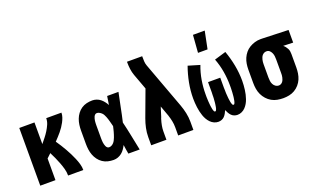

<svg xmlns="http://www.w3.org/2000/svg" viewBox="-81 -1188 2662 1626"><g transform="rotate(-20 1250.0 -375.0)"><path d="M60 0V-520H197V-325Q215 -347 232.5 -369Q250 -391 265 -415Q280 -439 291.5 -465.5Q303 -492 303 -520H440Q440 -499 433 -478.5Q426 -458 416 -439Q406 -420 394 -402.5Q382 -385 368.5 -368.5Q355 -352 340.5 -336.5Q326 -321 311 -305Q327 -282 342 -258Q357 -234 371 -209.5Q385 -185 397.5 -160Q410 -135 421 -109Q432 -83 440 -55.5Q448 -28 448 0H311Q311 -31 303 -60.5Q295 -90 284 -118.5Q273 -147 260.5 -175Q248 -203 234 -230Q225 -221 215.5 -212.5Q206 -204 197 -195V0Z M720 8Q694 8 668.5 2Q643 -4 621.5 -18.5Q600 -33 584.5 -54Q569 -75 560 -99Q551 -123 547.5 -148.5Q544 -174 544 -200V-320Q544 -346 547.5 -371.5Q551 -397 560 -421Q569 -445 584.5 -466Q600 -487 621.5 -501.5Q643 -516 668.5 -522Q694 -528 720 -528Q739 -528 758 -521.5Q777 -515 792 -503Q807 -491 819 -475.5Q831 -460 840 -443Q843 -462 846 -481.5Q849 -501 852 -520H954Q940 -456 927.5 -391.5Q915 -327 900 -263Q916 -198 929 -132Q942 -66 956 0H854Q850 -20 847 -40.5Q844 -61 841 -82Q832 -64 820.5 -47.5Q809 -31 793.5 -18.5Q778 -6 759 1Q740 8 720 8ZM720 -106Q732 -106 743 -112Q754 -118 762 -127Q770 -136 775.5 -147Q781 -158 785.5 -169.5Q790 -181 793.5 -192.5Q797 -204 800.5 -216Q804 -228 806.5 -239.5Q809 -251 812 -263Q809 -275 806 -286.5Q803 -298 800 -309Q797 -320 793.5 -331.5Q790 -343 785.5 -354Q781 -365 775.5 -375.5Q770 -386 761.5 -394Q753 -402 742 -408Q731 -414 720 -414Q710 -414 703 -407.5Q696 -401 692.5 -392.5Q689 -384 686.5 -375Q684 -366 683 -357Q682 -348 681.5 -338.5Q681 -329 681 -320V-200Q681 -191 681.5 -181.5Q682 -172 683 -163Q684 -154 686.5 -145Q689 -136 692.5 -127.5Q696 -119 703 -112.5Q710 -106 720 -106Z M1060 0V-74Q1060 -114 1068.5 -154Q1077 -194 1091 -232L1179 -469L1127 -610Q1117 -638 1113 -668Q1109 -698 1109 -728V-735H1246V-728Q1246 -708 1247 -688Q1248 -668 1255 -649L1409 -232Q1423 -194 1431.5 -154Q1440 -114 1440 -74V0H1303V-74Q1303 -102 1297.5 -129.5Q1292 -157 1283 -184V-185Q1282 -187 1281.5 -189Q1281 -191 1280 -193L1248 -281L1221 -195Q1219 -191 1217.5 -187Q1216 -183 1215 -179Q1207 -154 1202 -127Q1197 -100 1197 -74V0Z M1664 8Q1644 8 1625.5 -0.5Q1607 -9 1593 -23.5Q1579 -38 1569 -55.5Q1559 -73 1552.5 -92Q1546 -111 1541.5 -130.5Q1537 -150 1534.5 -170Q1532 -190 1530.5 -210Q1529 -230 1529 -250Q1529 -321 1542.5 -391Q1556 -461 1580 -528L1684 -497Q1661 -437 1650.5 -374Q1640 -311 1640 -248Q1640 -241 1640 -235Q1640 -229 1640 -223Q1640 -217 1640.5 -211Q1641 -205 1641 -199Q1641 -193 1641.5 -186.5Q1642 -180 1642.5 -174Q1643 -168 1643.5 -162Q1644 -156 1644.5 -150Q1645 -144 1646 -138Q1647 -132 1648 -126Q1649 -120 1650 -114Q1651 -108 1653 -102Q1655 -96 1658 -90Q1661 -84 1667 -84Q1674 -84 1677 -91Q1680 -98 1682 -104Q1684 -110 1685 -116.5Q1686 -123 1687 -129.5Q1688 -136 1689 -142.5Q1690 -149 1690.5 -155.5Q1691 -162 1691.5 -168.5Q1692 -175 1692.5 -181.5Q1693 -188 1693.5 -194.5Q1694 -201 1694 -207.5Q1694 -214 1694 -220.5Q1694 -227 1694.5 -233.5Q1695 -240 1695 -246.5Q1695 -253 1695 -260V-338H1805V-260Q1805 -253 1805 -246.5Q1805 -240 1805.5 -233.5Q1806 -227 1806 -220.5Q1806 -214 1806 -207.5Q1806 -201 1806.5 -194.5Q1807 -188 1807.5 -181.5Q1808 -175 1808.5 -168.5Q1809 -162 1809.5 -155.5Q1810 -149 1811 -142.5Q1812 -136 1813 -129.5Q1814 -123 1815 -116.5Q1816 -110 1818 -104Q1820 -98 1823 -91Q1826 -84 1833 -84Q1839 -84 1842 -90Q1845 -96 1847 -102Q1849 -108 1850 -114Q1851 -120 1852 -126Q1853 -132 1854 -138Q1855 -144 1855.5 -150Q1856 -156 1856.5 -162Q1857 -168 1857.5 -174Q1858 -180 1858.5 -186.5Q1859 -193 1859 -199Q1859 -205 1859.5 -211Q1860 -217 1860 -223Q1860 -229 1860 -235Q1860 -241 1860 -248Q1860 -311 1849.5 -374Q1839 -437 1816 -497L1920 -528Q1944 -461 1957.5 -391Q1971 -321 1971 -250Q1971 -230 1969.5 -210Q1968 -190 1965.5 -170Q1963 -150 1958.5 -130.5Q1954 -111 1947.5 -92Q1941 -73 1931 -55.5Q1921 -38 1907 -23.5Q1893 -9 1874.5 -0.5Q1856 8 1836 8Q1821 8 1806.5 2.5Q1792 -3 1781.5 -14Q1771 -25 1763.5 -38.5Q1756 -52 1750 -66Q1744 -52 1736.5 -38.5Q1729 -25 1718.5 -14Q1708 -3 1693.5 2.5Q1679 8 1664 8ZM1700 -600 1712 -758H1818L1786 -600Z M2249 8Q2222 8 2195 3Q2168 -2 2144.5 -15.5Q2121 -29 2102.5 -49.5Q2084 -70 2072.5 -94.5Q2061 -119 2056.5 -146Q2052 -173 2052 -200V-320Q2052 -346 2056 -372Q2060 -398 2070.5 -422Q2081 -446 2097.5 -466Q2114 -486 2136.5 -499.5Q2159 -513 2184 -520.5Q2209 -528 2235 -528H2250L2487 -520V-406L2398 -409Q2408 -401 2416 -391Q2424 -381 2430 -369.5Q2436 -358 2438 -345.5Q2440 -333 2440 -320V-200Q2440 -173 2436 -146.5Q2432 -120 2421.5 -95.5Q2411 -71 2393 -50.5Q2375 -30 2352 -16.5Q2329 -3 2302.5 2.5Q2276 8 2249 8ZM2249 -106Q2259 -106 2268 -110.5Q2277 -115 2283.5 -123Q2290 -131 2293.5 -140.5Q2297 -150 2299.5 -160Q2302 -170 2302.5 -180Q2303 -190 2303 -200V-320Q2303 -335 2301.5 -349.5Q2300 -364 2294.5 -377.5Q2289 -391 2278.5 -402Q2268 -413 2253 -414H2246Q2236 -414 2226.5 -409Q2217 -404 2210.5 -396.5Q2204 -389 2200 -379.5Q2196 -370 2193.5 -360Q2191 -350 2190 -340Q2189 -330 2189 -320V-200Q2189 -184 2191 -168.5Q2193 -153 2200 -139Q2207 -125 2220 -115.5Q2233 -106 2249 -106Z"/></g></svg>

Font: Iosevka Curly Slab Heavy
Style: Regular
Weight: 900
Monospace: yes
Designer: Belleve Invis
Foundry: Belleve Invis
Version: Version 22.1.2; ttfautohint (v1.8.4)